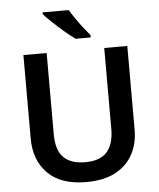

<svg xmlns="http://www.w3.org/2000/svg" viewBox="-62 -1083 870 1053"><g transform="rotate(-5 373.5 -557.0)"><path d="M659 -345Q659 -271 627.5 -211.5Q596 -152 532 -117.5Q468 -83 370 -83Q231 -83 159 -155.5Q87 -228 87 -347V-807H215V-360Q215 -272 255 -232Q295 -192 374 -192Q457 -192 494.5 -235.5Q532 -279 532 -361V-807H659ZM356 -1031Q369 -1009 388 -981.5Q407 -954 427.5 -928Q448 -902 463 -884V-871H380Q355 -889 322 -917Q289 -945 258.5 -974Q228 -1003 212 -1021V-1031Z"/></g></svg>

Font: Noto Sans Telugu UI SemiBold
Style: Regular
Weight: 600
Designer: Jelle Bosma - Monotype Design Team
Foundry: Monotype Imaging Inc.
Version: Version 2.005; ttfautohint (v1.8.4.7-5d5b)